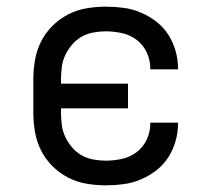

<svg xmlns="http://www.w3.org/2000/svg" viewBox="-20 -548 640 576"><path d="M297 8Q268 8 239 3Q210 -2 184 -15.5Q158 -29 137 -50Q116 -71 103 -97Q90 -123 85 -152Q80 -181 80 -210V-310Q80 -339 85 -368Q90 -397 103 -423Q116 -449 137 -470Q158 -491 184 -504.5Q210 -518 239 -523Q268 -528 297 -528Q324 -528 350.5 -524.5Q377 -521 402 -510.5Q427 -500 448.5 -483.5Q470 -467 484.5 -444.5Q499 -422 506.5 -396Q514 -370 514 -343V-340H431V-342Q431 -367 420.5 -390Q410 -413 390.5 -428Q371 -443 346.5 -448.5Q322 -454 297 -454Q279 -454 260 -450.5Q241 -447 225 -438Q209 -429 196.5 -414.5Q184 -400 176 -383Q168 -366 165.5 -347.5Q163 -329 163 -310V-297H364V-223H163V-210Q163 -191 165.5 -172.5Q168 -154 176 -137Q184 -120 196.5 -105.5Q209 -91 225 -82Q241 -73 260 -69.5Q279 -66 297 -66Q322 -66 346.5 -71.5Q371 -77 390.5 -92Q410 -107 420.5 -130Q431 -153 431 -178V-180H514V-177Q514 -150 506.5 -124Q499 -98 484.5 -75.5Q470 -53 448.5 -36.5Q427 -20 402 -9.5Q377 1 350.5 4.5Q324 8 297 8Z"/></svg>

Font: R Plex Mono
Style: Regular
Weight: 400
Monospace: yes
Designer: Belleve Invis
Foundry: Belleve Invis
Version: Version 31.8.0